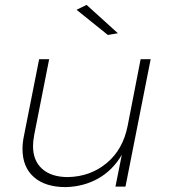

<svg xmlns="http://www.w3.org/2000/svg" viewBox="-20 -763 690 785"><path d="M72 -154Q72 -180 78 -208L140 -521H181L120 -212Q115 -185 115 -166Q115 -106 152.5 -72.5Q190 -39 258 -39Q350 -41 416.5 -96.5Q483 -152 502 -249L555 -521H596L493 0H452L478 -130Q441 -67 382 -33.5Q323 0 249 2Q165 2 118.5 -39Q72 -80 72 -154ZM334 -743 462 -627 421 -620 293 -723Z"/></svg>

Font: Gontserrat ExtraLight
Style: Italic
Weight: 275
Italic angle: -11.3°
Designer: Julieta Ulanovsky
Foundry: Julieta Ulanovsky
Version: Version 6.001